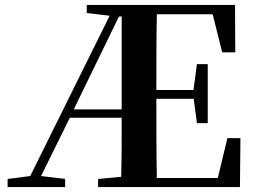

<svg xmlns="http://www.w3.org/2000/svg" viewBox="-20 -761 1039 781"><path d="M81 0H245V-33L147 -45L264 -282H475C475 -206 475 -124 473 -42L379 -33V0H956L958 -199H905L866 -37H618C616 -140 616 -245 616 -359H768L781 -260H825V-500H781L767 -395H616C616 -502 616 -604 618 -703H845L884 -548H937L936 -741H333V-708L426 -697L103 -45L11 -33V0ZM475 -694V-319V-316H280L464 -694Z"/></svg>

Font: Noto Serif CJK HK
Style: Bold
Weight: 700
Designer: Ryoko NISHIZUKA 西塚涼子 (kana & ideographs); Frank Grießhammer (Latin, Greek & Cyrillic); Wenlong ZHANG 张文龙 (bopomofo); San
Foundry: Adobe
Version: Version 2.001;hotconv 1.1.0;makeotfexe 2.6.0